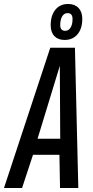

<svg xmlns="http://www.w3.org/2000/svg" viewBox="-52 -946 469 966"><path d="M-32 0 201 -706H325L342 0H250L247 -167H114L59 0ZM137 -248H251L249 -615ZM273 -745Q240 -745 221.5 -764.5Q203 -784 203 -819Q203 -868 226.5 -897Q250 -926 291 -926Q324 -926 343 -906Q362 -886 362 -851Q362 -802 338 -773.5Q314 -745 273 -745ZM276 -791Q293 -791 303 -807Q313 -823 313 -850Q313 -880 288 -880Q271 -880 261 -864Q251 -848 251 -820Q251 -791 276 -791Z"/></svg>

Font: Georama Condensed Medium
Style: Italic
Weight: 500
Width: 3
Italic angle: -9°
Designer: Jean-Baptiste Levee
Foundry: Production Type
Version: Version 1.000